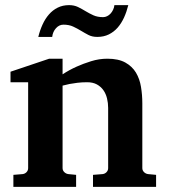

<svg xmlns="http://www.w3.org/2000/svg" viewBox="-20 -729 665 749"><path d="M342.8 0V-46.9L379.9 -49.8Q389.2 -50.8 395.5 -57.4Q401.9 -64 401.9 -73.2V-308.1Q401.9 -327.1 397.5 -345.2Q393.1 -363.3 383.3 -377.2Q373.5 -391.1 357.9 -399.7Q342.3 -408.2 319.8 -408.2Q299.3 -408.2 281.7 -406Q264.2 -403.8 251.5 -401.4Q236.3 -398.4 224.1 -395V-73.2Q224.1 -64 231 -57.4Q237.8 -50.8 247.1 -49.8L276.9 -46.9V0H32.2V-46.9L67.9 -49.8Q77.1 -50.8 83.5 -57.4Q89.8 -64 89.8 -73.2V-408.2H21V-449.2L171.9 -500H224.1V-439Q250 -456.1 279.3 -469.2Q304.2 -480.5 335.4 -490.2Q366.7 -500 398.9 -500Q441.9 -500 468.8 -485.1Q495.6 -470.2 510.3 -445.8Q524.9 -421.4 530 -390.1Q535.2 -358.9 535.2 -326.2V-73.2Q535.2 -64 542 -57.4Q548.8 -50.8 558.1 -49.8L588.9 -46.9V0ZM480.5 -709Q474.1 -683.1 463.9 -660.6Q453.6 -638.2 439 -621.3Q424.3 -604.5 404.5 -594.7Q384.8 -585 359.4 -585Q339.8 -585 325.2 -592.5Q310.5 -600.1 296.1 -608.9Q281.7 -617.7 265.6 -625.2Q249.5 -632.8 227.5 -632.8Q210.9 -632.8 198.5 -619.1Q186 -605.5 183.6 -585H129.4Q135.7 -610.8 146 -633.3Q156.2 -655.8 170.9 -672.6Q185.5 -689.5 205.1 -699.2Q224.6 -709 249.5 -709Q269 -709 284.2 -701.7Q299.3 -694.3 313.7 -685.5Q328.1 -676.8 344.2 -669.4Q360.4 -662.1 382.3 -662.1Q390.1 -662.1 397.7 -665.8Q405.3 -669.4 411.1 -675.8Q417 -682.1 421.1 -690.7Q425.3 -699.2 426.3 -709Z"/></svg>

Font: Charis SIL Afr
Style: Bold
Weight: 700
Foundry: SIL International
Version: Version 5.000